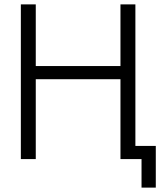

<svg xmlns="http://www.w3.org/2000/svg" viewBox="-20 -725 741 875"><path d="M529 0V-705H597V0ZM75 0V-705H143V0ZM127 -364V-424H545V-364ZM625 130V0H577V-60H690V130Z"/></svg>

Font: TikTok Sans Light
Style: Regular
Weight: 300
Version: Version 4.000